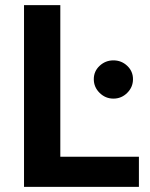

<svg xmlns="http://www.w3.org/2000/svg" viewBox="-20 -729 584 749"><path d="M521.9 -117.5H215.3V-709.1H73.7V0H521.9ZM345.9 -420.1Q345.9 -389 368.7 -366.6Q391.4 -344.3 422.5 -344.3Q453.7 -344.3 476.2 -366.6Q498.8 -389 498.8 -420.1Q498.8 -451.1 476.2 -472.3Q453.7 -493.5 422.5 -493.5Q391.4 -493.5 368.7 -472.3Q345.9 -451.1 345.9 -420.1Z"/></svg>

Font: Estedad VF
Style: Regular
Weight: 100
Designer: Amin Abedi
Version: Version 7.3